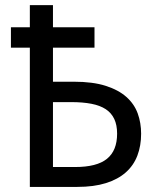

<svg xmlns="http://www.w3.org/2000/svg" viewBox="-20 -734 640 754"><path d="M188 -413.1H270Q344.2 -413.1 394.8 -397Q445.3 -380.9 476.3 -353.3Q507.3 -325.7 520.8 -288.6Q534.2 -251.5 534.2 -209Q534.2 -161.6 519.5 -123Q504.9 -84.5 474.1 -57.1Q443.4 -29.8 396 -14.9Q348.6 0 283.2 0H97.2V-546.9H22.9V-627H97.2V-713.9H188V-627H351.1V-546.9H188ZM188 -78.1H274.9Q360.4 -78.1 400.1 -110.4Q439.9 -142.6 439.9 -209Q439.9 -243.2 428.7 -266.8Q417.5 -290.5 395.3 -305.2Q373 -319.8 339.1 -326.4Q305.2 -333 259.8 -333H188Z"/></svg>

Font: Noto Mono
Style: Regular
Weight: 400
Designer: Monotype Design Team
Foundry: Monotype Imaging Inc.
Version: Version 1.00